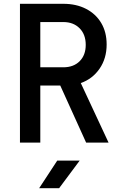

<svg xmlns="http://www.w3.org/2000/svg" viewBox="-20 -750 640 1010"><path d="M85 0V-730H313Q381 -730 432.5 -703.5Q484 -677 512.5 -629Q541 -581 541 -516Q541 -443 504 -389Q467 -335 405 -313L551 0H433L297 -300H192V0ZM192 -396H313Q367 -396 399 -428Q431 -460 431 -514Q431 -569 398.5 -601.5Q366 -634 313 -634H192ZM186 240 281 95H399L291 240Z"/></svg>

Font: JetBrains Mono NL SemiBold
Style: Regular
Weight: 600
Designer: Philipp Nurullin, Konstantin Bulenkov
Foundry: JetBrains
Version: Version 2.304; ttfautohint (v1.8.4.7-5d5b)